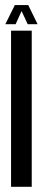

<svg xmlns="http://www.w3.org/2000/svg" viewBox="-30 -718 164 738"><path d="M12.5 0H92V-600H12.5ZM-9.5 -625H30L53 -675.5L76.5 -625H114.5L78.5 -698.5H27Z"/></svg>

Font: Anybody UltraCondensed
Style: Regular
Weight: 400
Width: 1
Version: Version 1.113;gftools[0.9.25]